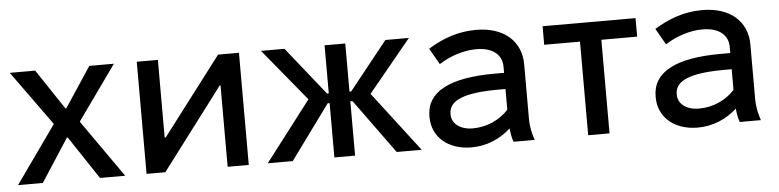

<svg xmlns="http://www.w3.org/2000/svg" viewBox="-38 -704 3601 887"><g transform="rotate(-5 1762.0 -260.5)"><path d="M16 0H131L260 -199H264L396 0H513L327 -265V-269L506 -520H392L269 -334H265L141 -520H23L204 -269V-265Z M612 0H699L984 -377H988V0H1086V-520H989L715 -160H710V-520H612Z M1483 0H1579V-252H1589L1772 0H1888L1675 -278L1874 -520H1765L1587 -297H1579V-520H1483V-297H1475L1297 -520H1188L1387 -278L1174 0H1290L1474 -252H1483Z M2119 9C2187 9 2251 -17 2301 -63C2303 -40 2308 -15 2314 0H2412C2402 -28 2394 -64 2394 -96V-352C2394 -461 2313 -530 2187 -530H2183C2103 -530 2028 -503 1963 -462L2006 -387C2056 -420 2122 -441 2178 -441H2180C2254 -441 2298 -406 2298 -350V-321H2253C2043 -321 1937 -263 1937 -152V-147C1937 -54 2011 9 2119 9ZM2132 -78C2074 -78 2035 -108 2035 -151V-154C2035 -216 2106 -246 2265 -246H2298V-150C2259 -107 2199 -78 2132 -78Z M2660 0H2759V-434H2925V-520H2494V-434H2660Z M3168 9C3236 9 3300 -17 3350 -63C3352 -40 3357 -15 3363 0H3461C3451 -28 3443 -64 3443 -96V-352C3443 -461 3362 -530 3236 -530H3232C3152 -530 3077 -503 3012 -462L3055 -387C3105 -420 3171 -441 3227 -441H3229C3303 -441 3347 -406 3347 -350V-321H3302C3092 -321 2986 -263 2986 -152V-147C2986 -54 3060 9 3168 9ZM3181 -78C3123 -78 3084 -108 3084 -151V-154C3084 -216 3155 -246 3314 -246H3347V-150C3308 -107 3248 -78 3181 -78Z"/></g></svg>

Font: Fixel Display Medium
Style: Regular
Weight: 500
Designer: AlfaBravo + MacPaw
Foundry: Kyrylo Tkachov, Marchela Mozhyna, Serhii Makarenko, Maria Weinstein, Zakhar Kryvoshyya
Version: Version 1.211